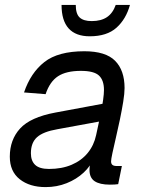

<svg xmlns="http://www.w3.org/2000/svg" viewBox="-20 -751 584 783"><path d="M405 -259 214 -224Q156 -214 131 -191.5Q106 -169 106 -126Q106 -95 123.5 -78.5Q141 -62 180 -62Q232 -62 272 -79Q312 -96 337.5 -127Q363 -158 372 -200Q375 -215 380.5 -239.5Q386 -264 391.5 -291.5Q397 -319 400.5 -343.5Q404 -368 404 -384Q404 -424 383.5 -443Q363 -462 310 -462Q250 -462 216.5 -440Q183 -418 166 -367L78 -374Q105 -454 161 -498Q217 -542 324 -542Q411 -542 449.5 -503Q488 -464 488 -392Q488 -370 482.5 -336Q477 -302 469 -263.5Q461 -225 452.5 -189Q444 -153 438.5 -127Q433 -101 433 -93Q433 -83 438.5 -78.5Q444 -74 456 -74H477L462 0Q457 1 447.5 1.5Q438 2 428 2Q387 2 366 -12Q345 -26 345 -58Q345 -69 347.5 -82Q350 -95 354 -110L364 -108Q350 -74 321 -47Q292 -20 252 -4Q212 12 166 12Q101 12 60.5 -20Q20 -52 20 -112Q20 -181 62 -227Q104 -273 206 -292L421 -332ZM346 -603Q289 -603 260 -635Q231 -667 231 -731H289Q289 -694 305 -679.5Q321 -665 354 -665Q392 -665 416 -681Q440 -697 452 -731H510Q494 -673 455 -638Q416 -603 346 -603Z"/></svg>

Font: Geist
Style: Italic
Weight: 400
Italic angle: -12°
Designer: Basement.studio, Andrés Briganti, Mateo Zaragoza
Foundry: Basement.studio, Vercel, Andrés Briganti, Guido Ferreyra, Mateo Zaragoza
Version: Version 1.500